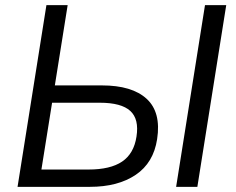

<svg xmlns="http://www.w3.org/2000/svg" viewBox="-20 -725 914 745"><path d="M48.1 0 160.1 -705H242.5L192.8 -393.6H375.2Q492.5 -393.6 549.1 -341.5Q605.7 -289.4 589.7 -185.2Q575.8 -93.5 506.7 -46.7Q437.6 0 328.8 0ZM140.7 -67.2H323.8Q408.1 -67.2 453.8 -98Q499.5 -128.8 509.6 -195Q520.2 -262.7 485.6 -294.5Q451 -326.4 366.8 -326.4H182.1ZM663.4 0 775.4 -705H857.8L745.8 0Z"/></svg>

Font: Mulish ExtraLight
Style: Italic
Weight: 200
Italic angle: -9°
Designer: Vernon Adams
Foundry: Vernon Adams
Version: Version 3.603